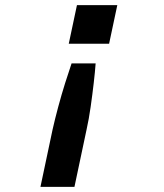

<svg xmlns="http://www.w3.org/2000/svg" viewBox="-20 -568 640 750"><path d="M353.6 -320.4Q351.4 -289.6 346.2 -244.3Q341 -199 334.1 -150.5Q327.2 -102 318.2 -62L270.8 162H138L185.4 -62Q194.4 -102 207.4 -150.5Q220.4 -199 234.7 -244.3Q249 -289.6 259.6 -320.4ZM438.2 -548 406.2 -397.2H248.6L280.6 -548Z"/></svg>

Font: Geist Mono
Style: Italic
Weight: 400
Italic angle: -12°
Monospace: yes
Designer: Basement.studio, Andrés Briganti, Mateo Zaragoza
Foundry: Basement.studio, Vercel, Andrés Briganti, Guido Ferreyra, Mateo Zaragoza
Version: Version 1.500